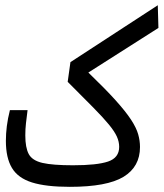

<svg xmlns="http://www.w3.org/2000/svg" viewBox="-20 -725 637 748"><path d="M252 2.9Q159.2 2.9 104.7 -14.2Q50.3 -31.2 26.6 -70.6Q2.9 -109.9 2.9 -176.3Q2.9 -204.1 6.6 -233.6Q10.3 -263.2 18.6 -295.9H87.4Q83.5 -266.1 81.1 -244.1Q78.6 -222.2 78.6 -197.3Q78.6 -149.9 92 -124.8Q105.5 -99.6 145.5 -90.3Q185.5 -81.1 264.2 -81.1Q357.9 -81.1 401.1 -95.7Q444.3 -110.4 444.3 -152.8Q444.3 -172.9 435.3 -192.9Q426.3 -212.9 404.3 -239.7Q382.3 -266.6 343 -306.4Q303.7 -346.2 243.7 -406.2L254.4 -482.9L594.7 -704.6L597.2 -616.2L324.2 -442.4Q389.6 -379.4 429.7 -335Q469.7 -290.5 490.5 -258.8Q511.2 -227.1 518.3 -201.9Q525.4 -176.8 525.4 -152.3Q525.4 -75.2 461.2 -36.1Q397 2.9 252 2.9Z"/></svg>

Font: Cascadia Mono NF SemiLight
Style: Regular
Weight: 350
Monospace: yes
Designer: Aaron Bell
Foundry: Saja Typeworks
Version: Version 2404.023; ttfautohint (v1.8.4)